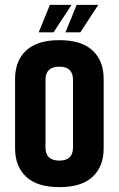

<svg xmlns="http://www.w3.org/2000/svg" viewBox="-20 -759 488 789"><path d="M295 -739H384L310 -626H249ZM185 -739H274L200 -626H139ZM42 -435Q42 -509 87.5 -551.5Q133 -594 224 -594Q315 -594 360.5 -551.5Q406 -509 406 -435V-149Q406 -75 360.5 -32.5Q315 10 224 10Q133 10 87.5 -32.5Q42 -75 42 -149ZM280 -431Q280 -485 224 -485Q167 -485 167 -431V-153Q167 -99 224 -99Q280 -99 280 -153Z"/></svg>

Font: Khand ExtraBold
Style: Regular
Weight: 800
Designer: Sanchit Sawaria and Jyotish Sonowal (Devanagari), Satya Rajpurohit (Latin)
Foundry: Indian Type Foundry
Version: Version 2.000;PS 1.0;hotconv 1.0.79;makeotf.lib2.5.61930